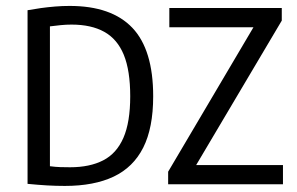

<svg xmlns="http://www.w3.org/2000/svg" viewBox="-20 -622 1001 648"><path d="M199 5.5Q169.5 5.5 139.2 3.8Q109 2 73 -1.5V-587.5Q95 -591.5 118.5 -594.8Q142 -598 166.2 -600Q190.5 -602 215 -602Q356.5 -602 426.8 -528Q497 -454 497 -297Q497 -190.5 463.5 -124Q430 -57.5 363.8 -26Q297.5 5.5 199 5.5ZM216.5 -57.5Q283 -57.5 328.2 -80.8Q373.5 -104 396.5 -156.8Q419.5 -209.5 419.5 -297Q419.5 -384 397.8 -437Q376 -490 332 -514.5Q288 -539 221.5 -539Q203.5 -539 185.2 -537.2Q167 -535.5 148.5 -533V-61Q167.5 -58.5 183.5 -58Q199.5 -57.5 216.5 -57.5ZM547.5 0V-42.5L844 -544.5L848.5 -530H551.5V-595H931V-552.5L633.5 -50.5L629.5 -65H935V0Z"/></svg>

Font: Encode Sans SC Condensed
Style: Regular
Weight: 400
Width: 3
Designer: Multiple Designers
Foundry: Impallari Type
Version: Version 3.002